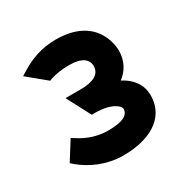

<svg xmlns="http://www.w3.org/2000/svg" viewBox="-103 -924 537 559"><g transform="rotate(-30 165.5 -644.5)"><path d="M21 -499C54 -472 101 -449 159 -449C238 -449 314 -480 314 -562C314 -599 291 -626 260 -642C282 -658 299 -685 299 -720C299 -739 290 -840 155 -840C107 -840 69 -825 38 -806L20 -795L82 -744L89 -747C107 -753 128 -756 152 -756C194 -756 213 -741 213 -718C213 -690 187 -678 146 -678H95L137 -598H146C206 -598 226 -575 226 -567C226 -546 205 -534 156 -534C118 -534 86 -547 63 -562L50 -570L11 -508Z"/></g></svg>

Font: Charger Pro
Style: BlkNar
Weight: 900
Designer: Jasper
Foundry: Cannot Into Space Fonts
Version: Version 1.09